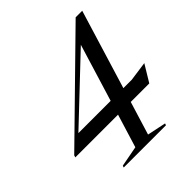

<svg xmlns="http://www.w3.org/2000/svg" viewBox="-197 -859 993 993"><g transform="rotate(-45 300.0 -362.5)"><path d="M513 -725H561L428.5 -291.5H490L596.5 -306.5L540.5 -214H405L349 -31.5L452 -10L448.5 0H139.5L143 -10L256 -31.5L312 -214H-0.5L3 -225.5ZM335.5 -291.5 431.5 -605.5 99.5 -291.5Z"/></g></svg>

Font: Newsreader Display
Style: Italic
Weight: 400
Italic angle: -17°
Designer: Hugues Gentile
Foundry: Production Type
Version: Version 1.001